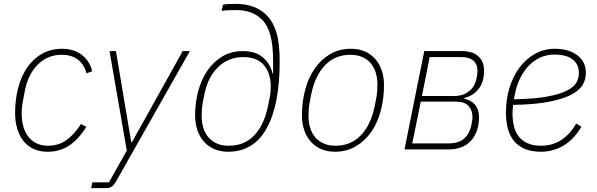

<svg xmlns="http://www.w3.org/2000/svg" viewBox="-20 -772 3082 992"><path d="M226 12Q185 12 153.5 -2.5Q122 -17 101 -43.5Q80 -70 69 -107Q58 -144 58 -189Q58 -258 74 -318.5Q90 -379 121 -424Q152 -469 197.5 -494.5Q243 -520 301 -520Q363 -520 404 -487.5Q445 -455 456 -404L427 -393Q414 -441 381 -465Q348 -489 299 -489Q226 -489 175 -438Q124 -387 108 -301L97 -243Q94 -226 93 -214.5Q92 -203 92 -186Q92 -151 100 -120.5Q108 -90 125 -67.5Q142 -45 167.5 -32Q193 -19 228 -19Q282 -19 323 -48Q364 -77 398 -131L426 -117Q390 -57 341 -22.5Q292 12 226 12Z M924 -508H961L582 161Q570 183 558.5 191.5Q547 200 527 200H451L457 170H543L635 6L546 -508H579L658 -38H662Z M1158 12Q1118 12 1086.5 -2Q1055 -16 1033 -41Q1011 -66 999.5 -100.5Q988 -135 988 -176Q988 -241 1004 -301Q1020 -361 1051.5 -407Q1083 -453 1129 -480.5Q1175 -508 1235 -508Q1301 -508 1339 -475Q1377 -442 1388 -392H1391V-457Q1391 -538 1377 -589.5Q1363 -641 1335 -669Q1309 -696 1275.5 -708Q1242 -720 1197 -720Q1173 -720 1156.5 -719Q1140 -718 1125 -716L1132 -748Q1143 -750 1159 -751Q1175 -752 1198 -752Q1300 -752 1358 -693Q1391 -660 1408 -604.5Q1425 -549 1425 -453Q1425 -231 1358 -109.5Q1291 12 1158 12ZM1162 -19Q1243 -19 1294 -73Q1345 -127 1365 -226L1372 -261Q1376 -278 1377.5 -294Q1379 -310 1379 -324Q1379 -393 1344 -435Q1309 -477 1236 -477Q1159 -477 1105 -423.5Q1051 -370 1034 -275L1027 -237Q1024 -221 1023 -205Q1022 -189 1022 -171Q1022 -139 1030.5 -111.5Q1039 -84 1056 -63.5Q1073 -43 1099.5 -31Q1126 -19 1162 -19Z M1710 12Q1670 12 1638.5 -2Q1607 -16 1585 -41Q1563 -66 1551.5 -100.5Q1540 -135 1540 -176Q1540 -245 1556.5 -307.5Q1573 -370 1605.5 -417Q1638 -464 1685 -492Q1732 -520 1794 -520Q1834 -520 1865.5 -506Q1897 -492 1919 -467Q1941 -442 1952.5 -407.5Q1964 -373 1964 -332Q1964 -263 1947.5 -200.5Q1931 -138 1898.5 -91Q1866 -44 1818.5 -16Q1771 12 1710 12ZM1714 -19Q1792 -19 1844 -72.5Q1896 -126 1916 -223L1925 -271Q1928 -287 1929 -303Q1930 -319 1930 -337Q1930 -368 1921.5 -396Q1913 -424 1896 -444.5Q1879 -465 1852.5 -477Q1826 -489 1790 -489Q1712 -489 1660 -435.5Q1608 -382 1588 -285L1579 -237Q1576 -221 1575 -205Q1574 -189 1574 -171Q1574 -139 1582.5 -111.5Q1591 -84 1608 -63.5Q1625 -43 1651.5 -31Q1678 -19 1714 -19Z M2172 -508H2367Q2421 -508 2451 -481.5Q2481 -455 2481 -407Q2481 -348 2452.5 -312Q2424 -276 2376 -265V-263Q2414 -255 2434.5 -230.5Q2455 -206 2455 -168Q2455 -91 2414 -45.5Q2373 0 2298 0H2070ZM2296 -31Q2350 -31 2378 -56Q2406 -81 2415 -123Q2419 -142 2420 -152Q2421 -162 2421 -168Q2421 -203 2400.5 -225Q2380 -247 2333 -247H2154L2110 -31ZM2328 -276Q2372 -276 2402.5 -300Q2433 -324 2441 -363Q2445 -380 2446 -389.5Q2447 -399 2447 -407Q2447 -439 2426.5 -458Q2406 -477 2364 -477H2200L2160 -276Z M2775 12Q2687 12 2640.5 -38Q2594 -88 2594 -191Q2594 -259 2612.5 -319Q2631 -379 2664.5 -423.5Q2698 -468 2744.5 -494Q2791 -520 2847 -520Q2917 -520 2962 -487Q3007 -454 3007 -394Q3007 -365 2992.5 -337Q2978 -309 2937.5 -286Q2897 -263 2823 -247.5Q2749 -232 2631 -230Q2630 -222 2629 -208.5Q2628 -195 2628 -187Q2628 -101 2666 -60Q2704 -19 2776 -19Q2835 -19 2881 -49.5Q2927 -80 2957 -134L2984 -117Q2943 -49 2889.5 -18.5Q2836 12 2775 12ZM2843 -490Q2804 -490 2770.5 -474.5Q2737 -459 2710.5 -431Q2684 -403 2665.5 -364Q2647 -325 2639 -279L2635 -259Q2741 -261 2806.5 -273Q2872 -285 2908.5 -303.5Q2945 -322 2958 -345Q2971 -368 2971 -394Q2971 -439 2939.5 -464.5Q2908 -490 2843 -490Z"/></svg>

Font: IBM Plex Sans ExtLt
Style: Italic
Weight: 200
Italic angle: -11°
Designer: Mike Abbink, Paul van der Laan, Pieter van Rosmalen
Foundry: Bold Monday
Version: Version 3.005